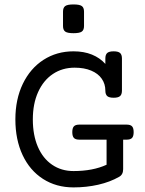

<svg xmlns="http://www.w3.org/2000/svg" viewBox="-20 -817 640 848"><path d="M351.1 -765.6V-702.1Q351.1 -684.6 341.3 -677.5Q331.5 -670.4 304.7 -670.4Q277.8 -670.4 268.1 -677.5Q258.3 -684.6 258.3 -702.1V-765.6Q258.3 -783.2 268.1 -790.3Q277.8 -797.4 304.7 -797.4Q331.5 -797.4 341.3 -790.3Q351.1 -783.2 351.1 -765.6ZM518.6 -558.6V-417Q518.6 -399.9 510.3 -392.6Q502 -385.3 481.9 -385.3Q461.9 -385.3 453.6 -392.6Q445.3 -399.9 445.3 -417Q445.3 -446.3 429.4 -469.2Q413.6 -492.2 382.8 -505.1Q352.1 -518.1 309.6 -518.1Q255.4 -518.1 213.6 -490.2Q171.9 -462.4 148.4 -410.6Q125 -358.9 125 -289.6Q125 -220.2 147.2 -168.7Q169.4 -117.2 210.2 -89.4Q251 -61.5 304.7 -61.5Q390.1 -61.5 450.7 -89.4V-200.2H330.1Q313.5 -200.2 306.4 -207.8Q299.3 -215.3 299.3 -233.4Q299.3 -251.5 306.4 -259Q313.5 -266.6 330.1 -266.6H539.6Q556.2 -266.6 563.2 -259Q570.3 -251.5 570.3 -233.4Q570.3 -215.3 563.2 -207.8Q556.2 -200.2 539.6 -200.2H523.9V-69.8Q523.9 -45.9 506.3 -36.1Q466.3 -13.2 414.1 -1.2Q361.8 10.7 304.7 10.7Q228.5 10.7 170.2 -26.6Q111.8 -64 79.8 -132.1Q47.9 -200.2 47.9 -289.6Q47.9 -378.4 80.8 -446.8Q113.8 -515.1 172.1 -552.7Q230.5 -590.3 304.7 -590.3Q350.6 -590.3 386 -575.9Q421.4 -561.5 445.3 -534.7V-558.6Q445.3 -575.7 453.6 -583Q461.9 -590.3 481.9 -590.3Q502 -590.3 510.3 -583Q518.6 -575.7 518.6 -558.6Z"/></svg>

Font: Courier Prime
Style: Regular
Weight: 400
Designer: Alan Dague-Greene, Quote-Unquote Apps
Foundry: Quote-Unquote Apps
Version: Version 3.018